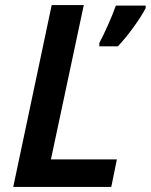

<svg xmlns="http://www.w3.org/2000/svg" viewBox="-20 -734 592 754"><path d="M32 0H417L439 -108H180L309 -714H183ZM370 -565V-552H443C487 -599 532 -663 552 -702V-712H435C420 -669 390 -602 370 -565Z"/></svg>

Font: Noto Sans SemiBold
Style: Italic
Weight: 600
Italic angle: -12°
Designer: Monotype Design Team
Foundry: Monotype Imaging Inc.
Version: Version 2.013